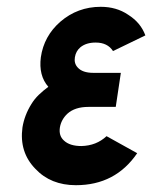

<svg xmlns="http://www.w3.org/2000/svg" viewBox="-20 -532 447 564"><path d="M335 -318H254Q222 -318 208 -334Q197 -346 200 -364Q203 -382 216 -393Q233 -407 261 -407Q296 -407 312 -382L407 -428Q400 -447 387.5 -462Q375 -477 356 -489Q322 -512 276 -512Q208 -512 157 -468Q109 -426 100 -364Q93 -310 122 -277Q107 -266 94 -253.5Q81 -241 72 -226Q52 -194 46 -158Q36 -85 84 -36Q129 12 203 12Q319 12 383 -82L293 -132Q263 -104 219 -103Q185 -103 168 -119Q152 -133 156 -158Q160 -181 178 -198Q200 -218 240 -218H320Z"/></svg>

Font: Unageo
Style: SemiBold-Italic
Weight: 600
Designer: Richard Sepsi
Foundry: Richard Sepsi
Version: Version 2.000